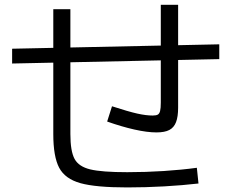

<svg xmlns="http://www.w3.org/2000/svg" viewBox="-20 -780 978 811"><path d="M205.1 -213.9V-741.2H277.3V-213.9Q277.3 -141.6 294.9 -108.9Q312.5 -76.2 361.3 -64.5Q410.2 -52.7 517.6 -52.7Q595.7 -52.7 671.4 -57.6Q747.1 -62.5 811.5 -71.3L818.4 -4.9Q751 2.9 672.9 7.3Q594.7 11.7 517.6 11.7Q384.8 11.7 319.8 -6.3Q254.9 -24.4 230 -71.3Q205.1 -118.2 205.1 -213.9ZM31.2 -574.2 906.2 -592.8V-530.3L31.2 -511.7ZM432.6 -266.6 453.1 -331.1Q522.5 -308.6 559.6 -300.3Q596.7 -292 625 -292Q639.6 -292 646.5 -295.9Q653.3 -299.8 656.2 -311Q659.2 -322.3 659.2 -346.7V-759.8H732.4V-325.2Q732.4 -287.1 723.6 -264.2Q714.8 -241.2 695.3 -231Q675.8 -220.7 640.6 -220.7Q601.6 -220.7 547.4 -232.9Q493.2 -245.1 432.6 -266.6Z"/></svg>

Font: Pretendard JP Variable
Style: Regular
Weight: 400
Designer: Base glyphs from Inter by Rasmus Andersson; Hangul glyphs from Noto Sans CJK(Source Han Sans) by Jang Soo-young and Kang
Foundry: Kil Hyung-jin
Version: Version 1.307;Glyphs 3.2 (3192)